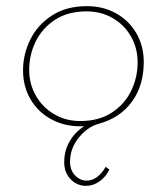

<svg xmlns="http://www.w3.org/2000/svg" viewBox="-20 -405 542 625"><path d="M301 -2Q265 8 236.5 43Q208 78 208 122Q208 149 224.5 166Q241 183 262 183Q281 183 297 170.5Q313 158 324 138L336 147Q325 170 304.5 185Q284 200 260 200Q231 200 210 178.5Q189 157 189 123Q189 85 207 54.5Q225 24 254 6H240Q188 6 145.5 -17.5Q103 -41 79 -82.5Q55 -124 55 -176Q55 -228 78.5 -276Q102 -324 149 -354.5Q196 -385 263 -385Q316 -385 358 -361.5Q400 -338 424 -296.5Q448 -255 448 -203Q448 -127 409.5 -74Q371 -21 301 -2ZM75 -178Q75 -132 96.5 -94Q118 -56 156 -33.5Q194 -11 241 -11Q302 -11 344 -38.5Q386 -66 407 -109.5Q428 -153 428 -202Q428 -248 406.5 -286Q385 -324 347 -346Q309 -368 262 -368Q201 -368 159 -340.5Q117 -313 96 -269.5Q75 -226 75 -178Z"/></svg>

Font: Josefin Sans Thin
Style: Italic
Weight: 200
Italic angle: -7°
Designer: Santiago Orozco
Foundry: Typemade
Version: Version 2.000